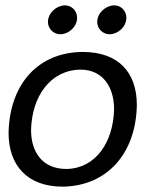

<svg xmlns="http://www.w3.org/2000/svg" viewBox="-20 -688 587 717"><path d="M268 -621C268 -647 249 -668 222 -668C191 -667 160 -641 159 -607C159 -581 179 -560 206 -560C237 -561 267 -587 268 -621ZM452 -621C452 -647 433 -668 406 -668C375 -667 344 -641 343 -607C343 -581 363 -560 390 -560C421 -561 451 -587 452 -621ZM228 -57C139 -57 96 -119 96 -203C99 -327 167 -426 280 -428C365 -428 406 -362 406 -280C403 -157 338 -59 228 -57ZM491 -296C491 -418 422 -494 289 -494C123 -493 16 -375 12 -192C12 -70 82 9 214 9C379 7 488 -114 491 -296Z"/></svg>

Font: Cantarell
Style: Oblique
Weight: 400
Italic angle: -8°
Designer: Dave Crossland
Version: Version 0.024